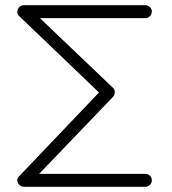

<svg xmlns="http://www.w3.org/2000/svg" viewBox="-20 -721 663 741"><path d="M73 0Q57 0 49 -15Q42 -32 55 -42L362 -364L55 -658Q42 -669 49 -686Q56 -701 73 -701H541Q551 -701 558.5 -693.5Q566 -686 566 -676Q566 -666 558.5 -658.5Q551 -651 541 -651H134L415 -383Q423 -376 423 -365.5Q423 -355 416 -347L131 -50H541Q551 -50 558.5 -43Q566 -36 566 -25Q566 -15 558.5 -7.5Q551 0 541 0Z"/></svg>

Font: Zen Kurenaido
Style: ARC
Weight: 400
Designer: Yoshimichi Ohira
Foundry: Positype
Version: Version 1.001